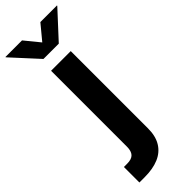

<svg xmlns="http://www.w3.org/2000/svg" viewBox="-371 -778 1004 1004"><g transform="rotate(-45 131.5 -275.5)"><path d="M58.6 -535.6H204.1V33.2Q204.6 91.8 181.6 129.6Q158.7 167.5 115.5 185.8Q72.3 204.1 10.7 204.1H-27.8V89.4H-3.9Q29.8 89.4 44.2 73.7Q58.6 58.1 58.6 26.4ZM63.5 -755.4 130.9 -672.9 199.2 -755.4H321.8V-752.9L187.5 -607.4H74.2L-59.1 -752.9V-755.4Z"/></g></svg>

Font: Inter 20pt
Style: Bold
Weight: 700
Version: Version 4.001;git-66647c0bb